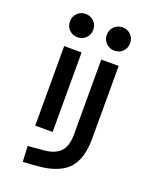

<svg xmlns="http://www.w3.org/2000/svg" viewBox="-176 -844 938 1174"><g transform="rotate(20 293.0 -257.0)"><path d="M120.6 234.4 115.7 132.8 215.8 124Q290.5 117.7 324.2 81.1Q357.9 44.4 357.9 -30.3V-187.5H471.2V-45.9Q471.2 92.3 408.2 155.5Q345.2 218.8 206.1 228.5ZM116.7 0V-517.6H230V0ZM357.9 -170.9V-517.6H471.2V-170.9ZM173.8 -596.2Q141.6 -596.2 119.9 -617.9Q98.1 -639.6 98.1 -671.9Q98.1 -704.1 119.9 -725.8Q141.6 -747.6 173.8 -747.6Q206.5 -747.6 228.3 -725.8Q250 -704.1 250 -671.9Q250 -639.6 228.3 -617.9Q206.5 -596.2 173.8 -596.2ZM414.1 -596.2Q381.8 -596.2 359.9 -617.9Q337.9 -639.6 337.9 -671.9Q337.9 -704.1 359.9 -725.8Q381.8 -747.6 414.1 -747.6Q446.3 -747.6 468 -725.8Q489.7 -704.1 489.7 -671.9Q489.7 -639.6 468 -617.9Q446.3 -596.2 414.1 -596.2Z"/></g></svg>

Font: Cascadia Code Medium
Style: Regular
Weight: 500
Monospace: yes
Designer: Aaron Bell
Foundry: Saja Typeworks
Version: Version 2407.024